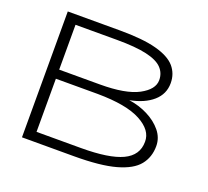

<svg xmlns="http://www.w3.org/2000/svg" viewBox="-110 -758 969 893"><g transform="rotate(20 375.0 -311.5)"><path d="M81 0V-623H339Q453 -623 520 -605Q587 -587 616 -553.5Q645 -520 645 -473Q645 -419 604 -383Q563 -347 491 -333Q541 -326 584.5 -304Q628 -282 655 -249Q682 -216 682 -175Q682 -120 650.5 -81Q619 -42 544 -21Q469 0 338 0ZM136 -355H337Q465 -355 527.5 -388.5Q590 -422 590 -468Q590 -503 566.5 -527.5Q543 -552 488.5 -564.5Q434 -577 341 -577H136ZM136 -47H356Q495 -47 560.5 -78Q626 -109 626 -176Q627 -233 556.5 -271Q486 -309 343 -310H136Z"/></g></svg>

Font: Inconsolata ExtraExpanded Light
Style: Regular
Weight: 300
Width: 8
Monospace: yes
Designer: Raph Levien, Cyreal, Brenton Simpson
Foundry: Raph Levien, Cyreal, Google
Version: Version 3.001; ttfautohint (v1.8.2.53-6de2)